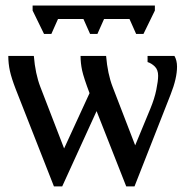

<svg xmlns="http://www.w3.org/2000/svg" viewBox="-20 -660 673 690"><path d="M548.3 -387.7Q548.3 -409.2 536.4 -420.9Q524.4 -432.6 510.3 -437V-459H606.9Q616.2 -442.9 616.2 -420.4Q616.2 -378.9 593.3 -320.8L463.4 9.8H433.6L327.1 -260.7L203.6 9.8H173.8L36.6 -339.4Q21.5 -378.4 15.6 -405Q9.8 -431.6 9.8 -459H101.6Q106.9 -394.5 125 -347.7L210.4 -126.5L301.8 -325.2Q280.8 -380.9 275.1 -407Q269.5 -433.1 269.5 -459H361.3Q366.7 -394.5 384.8 -347.7L465.8 -137.7L520 -268.6Q535.2 -305.2 541.7 -337.2Q548.3 -369.1 548.3 -387.7ZM536.6 -622.1 495.6 -538.1H469.2L445.3 -591.8H354L330.1 -538.1H303.7L279.8 -591.8H188.5L164.6 -538.1H138.2L97.2 -622.1V-640.1H536.6Z"/></svg>

Font: Tinos
Style: Regular
Weight: 400
Designer: Steve Matteson
Foundry: Monotype Imaging Inc.
Version: Version 1.23